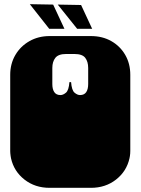

<svg xmlns="http://www.w3.org/2000/svg" viewBox="-20 -895 674 921"><path d="M218 6Q148 6 97.5 -33.5Q47 -73 33 -135Q32 -140 31 -146.5Q30 -153 29.5 -159.5Q29 -166 29 -170V-171Q29 -178 29 -179.5Q29 -181 29 -186.5Q29 -192 29 -209V-260Q29 -277 29 -281.5Q29 -286 29 -288Q29 -290 29 -296V-297Q29 -304 29 -305.5Q29 -307 29 -312.5Q29 -318 29 -334V-536Q29 -589 53.5 -631Q78 -673 121 -697.5Q164 -722 218 -722H416Q471 -722 513.5 -698Q556 -674 580.5 -632Q605 -590 605 -536V-334Q605 -318 605 -312.5Q605 -307 605 -305.5Q605 -304 605 -297V-296Q605 -290 605 -288Q605 -286 605 -281.5Q605 -277 605 -260V-209Q605 -193 605 -187.5Q605 -182 605 -180.5Q605 -179 605 -172V-171Q605 -165 604.5 -158Q604 -151 603 -145.5Q602 -140 601 -135Q587 -73 536.5 -33.5Q486 6 416 6ZM270 -439Q283 -439 296.5 -450.5Q310 -462 313 -501H321Q324 -462 337.5 -450.5Q351 -439 364 -439Q384 -439 393.5 -453Q403 -467 403 -492V-569Q403 -599 389 -617.5Q375 -636 337 -636H297Q260 -636 245.5 -617.5Q231 -599 231 -569V-492Q231 -467 240.5 -453Q250 -439 270 -439ZM216 -757 123 -875 235 -873 289 -757ZM350 -757 257 -873 369 -871 422 -757Z"/></svg>

Font: Danfo
Style: Regular
Weight: 400
Designer: Seyi Olusanya, David Udoh, Eyiyemi Adegbite, Mirko Velimirović
Version: Version 1.000